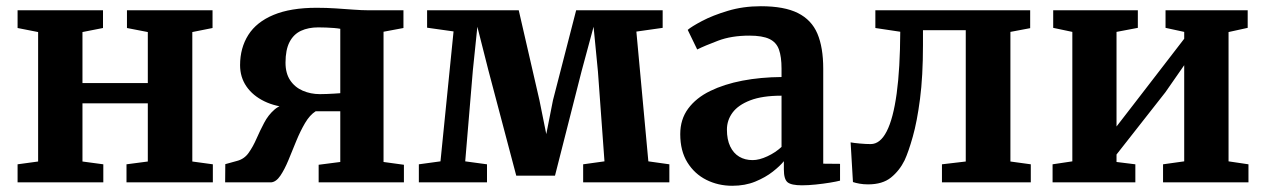

<svg xmlns="http://www.w3.org/2000/svg" viewBox="-20 -586 4068 617"><path d="M36.5 0V-58L102.5 -67V-483L36.5 -496V-553H311V-496L245 -483V-319H455V-483L388 -496V-553H663V-496L598 -483V-67L664 -58V0H386.5V-58L455 -67V-254H245V-67L312 -58V0Z M703.5 0 704 -58.5 742 -69Q765 -75 779 -94.8Q793 -114.5 804.2 -140.2Q815.5 -166 828.8 -191.2Q842 -216.5 862.2 -234Q882.5 -251.5 915 -254.5L915.5 -240Q866.5 -242.5 829.5 -260.5Q792.5 -278.5 772 -308.2Q751.5 -338 751.5 -376.5Q751.5 -432 778 -473.8Q804.5 -515.5 859.2 -538.2Q914 -561 997.5 -561Q1029 -561 1059.2 -559Q1089.5 -557 1116.5 -555Q1143.5 -553 1163 -553H1276.5V-496L1212.5 -484V-65.5L1278 -56.5V0H1004V-56.5L1073.5 -65.5V-228.5H994.5Q975.5 -216.5 960.2 -190.5Q945 -164.5 932 -132.8Q919 -101 906.8 -71.2Q894.5 -41.5 881 -21.5Q867.5 -1.5 851.5 0ZM1008 -283.5Q1018.5 -283.5 1030.8 -284Q1043 -284.5 1054.5 -285.2Q1066 -286 1073.5 -286.5V-493.5Q1065.5 -495 1053.5 -496Q1041.5 -497 1028 -497.5Q1014.5 -498 1002.5 -498Q971 -498 947.2 -487Q923.5 -476 910.5 -451Q897.5 -426 897.5 -384.5Q897.5 -350.5 912.5 -328Q927.5 -305.5 953 -294.5Q978.5 -283.5 1008 -283.5Z M1326 0V-58L1395.5 -67.5L1437.5 -485L1352.5 -497V-553H1647L1713.5 -264L1735.5 -155L1757 -264L1831.5 -553H2109.5V-496.5L2025 -484.5L2063.5 -67.5L2131 -58V0H1854V-58L1922.5 -67.5L1901.5 -356L1887.5 -500L1849 -357.5L1763.5 -21.5H1639L1549.5 -360L1514 -500L1499.5 -359.5L1475 -67.5L1545 -58V0Z M2333 11Q2288 11 2250 -8Q2212 -27 2189 -64Q2166 -101 2166 -155Q2166 -202.5 2191.5 -237Q2217 -271.5 2262 -293.5Q2307 -315.5 2365.8 -326.8Q2424.5 -338 2491.5 -338.5V-365.5Q2491.5 -403.5 2483.2 -426.8Q2475 -450 2452.5 -460.8Q2430 -471.5 2388 -471.5Q2330.5 -471.5 2287.5 -455.2Q2244.5 -439 2220.5 -427L2190 -490Q2202 -500.5 2236 -518.5Q2270 -536.5 2319 -551.2Q2368 -566 2425 -566Q2500.5 -566 2544.2 -544Q2588 -522 2606.8 -477.8Q2625.5 -433.5 2625.5 -365V-60L2679.5 -59.5V-5.5Q2668 -2.5 2646.8 1Q2625.5 4.5 2601.2 7Q2577 9.5 2557 9.5Q2523 9.5 2511 -0.2Q2499 -10 2499 -41V-68Q2487 -53 2463.5 -34.5Q2440 -16 2407.2 -2.5Q2374.5 11 2333 11ZM2398.5 -71.5Q2420 -71.5 2446.2 -83.8Q2472.5 -96 2491.5 -114V-278.5Q2429.5 -278.5 2390.8 -263.5Q2352 -248.5 2334 -224Q2316 -199.5 2316 -169.5Q2316 -137.5 2326.5 -115.5Q2337 -93.5 2355.5 -82.5Q2374 -71.5 2398.5 -71.5Z M2769.5 6.5Q2754.5 6.5 2742 4.2Q2729.5 2 2721 -1L2713.5 -128.5Q2724 -126.5 2743 -124.8Q2762 -123 2778 -123Q2808.5 -123 2829.5 -164Q2850.5 -205 2861.5 -285.5Q2872.5 -366 2873 -484L2793 -496V-553H3290.5V-495.5L3227 -483.5V-67L3292.5 -58V0H3007V-58L3083.5 -67V-489H2946V-441Q2946 -341 2936.5 -268Q2927 -195 2913.2 -146.5Q2899.5 -98 2887 -71Q2870.5 -37.5 2843.2 -15.5Q2816 6.5 2769.5 6.5Z M3362.5 0V-58L3426 -67.5V-483.5L3364.5 -496.5V-553H3636.5V-496.5L3568 -483.5V-179.5L3627.5 -256.5L3785.5 -461.5V-483.5L3725.5 -496.5V-553H3989.5V-496.5L3928 -483V-67.5L3992 -58V0H3717.5V-58L3785.5 -67.5V-376.5L3725 -289.5L3568 -89.5V-65.5L3628.5 -58V0Z"/></svg>

Font: Merriweather 24pt
Style: Bold
Weight: 700
Designer: Eben Sorkin
Foundry: Eben Sorkin
Version: Version 2.100